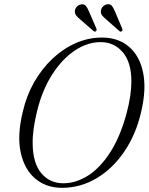

<svg xmlns="http://www.w3.org/2000/svg" viewBox="-20 -891 714 923"><path d="M470 -710.5Q548 -710.5 599.5 -666.8Q651 -623 667.8 -542.8Q684.5 -462.5 658.5 -353Q633.5 -244 577.2 -161.8Q521 -79.5 443.8 -33.8Q366.5 12 278 12Q203 12 150.5 -31.5Q98 -75 79.8 -156.8Q61.5 -238.5 89.5 -353.5Q107 -430.5 144 -495.5Q181 -560.5 232.2 -608.8Q283.5 -657 344.2 -683.8Q405 -710.5 470 -710.5ZM284.5 -10Q345.5 -10 403.2 -46.8Q461 -83.5 509 -157.5Q557 -231.5 588 -344Q611.5 -432 611.5 -498Q612 -590.5 570.5 -639.5Q529 -688.5 464 -688.5Q400 -688.5 339.5 -648Q279 -607.5 231.5 -533.8Q184 -460 159 -360Q147.5 -313.5 142 -274.2Q136.5 -235 137 -202Q137.5 -108 178 -59Q218.5 -10 284.5 -10ZM534 -833 567 -754.5Q570.5 -746 566 -741.5Q560 -736 553.5 -742L489 -799Q478 -808 471 -817Q464 -826 465 -838.5Q466 -850 474.2 -859Q482.5 -868 494 -870Q509.5 -873.5 518 -862.8Q526.5 -852 534 -833ZM409 -833 443 -754.5Q446 -746.5 442 -741.5Q436 -736.5 429.5 -742L364.5 -798.5Q354 -807 346.8 -816Q339.5 -825 340 -837.5Q340.5 -849 348.8 -858.2Q357 -867.5 368.5 -869.5Q384 -873 392.8 -862.5Q401.5 -852 409 -833Z"/></svg>

Font: Fraunces 144pt Soft Light
Style: Italic
Weight: 300
Italic angle: -16°
Version: Version 1.000;[b76b70a41]